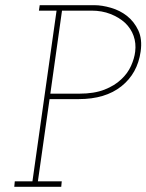

<svg xmlns="http://www.w3.org/2000/svg" viewBox="-20 -720 564 740"><path d="M37 -21 35 0H216L218 -21H126L171 -338H283Q386 -338 448 -387.5Q510 -437 522 -521Q529 -569 513 -603Q497 -637 469 -659Q442 -680 407.5 -690Q373 -700 344 -700H133L130 -679H198L105 -21ZM174 -359 219 -679H333Q373 -679 406 -666Q439 -653 462 -632Q485 -610 495 -581.5Q505 -553 501 -521Q498 -495 485 -466Q472 -437 447 -414Q422 -390 382.5 -374.5Q343 -359 286 -359Z"/></svg>

Font: Josefin Slab Thin ExtraLight
Style: Italic
Weight: 250
Italic angle: -12°
Version: Version 2.000